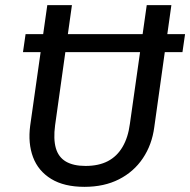

<svg xmlns="http://www.w3.org/2000/svg" viewBox="-20 -709 734 741"><path d="M625.4 -577.2H694.2L684.2 -507.9H137.5H68.7L78.7 -577.2ZM546.3 -689.1H641.4L575.4 -218.2Q566.4 -150.1 531.3 -98.1Q496.3 -46 439.2 -17Q382.1 12.1 305.9 12.1Q227.7 12.1 177.7 -18.4Q127.6 -49 107.5 -102.5Q87.5 -156 96.5 -224.1L162.5 -689.1H257.6L192.6 -225.2Q185.6 -172.3 195.5 -137.4Q205.5 -102.5 234.3 -85.5Q263.2 -68.6 310 -68.6Q360.8 -68.6 396.2 -87Q431.5 -105.5 452.9 -141.9Q474.4 -178.3 481.3 -231.1Z"/></svg>

Font: Fira Sans Variable
Style: Italic
Weight: 397
Italic angle: -8°
Designer: Carrois Corporate & Edenspiekermann AG
Foundry: Carrois Corporate GbR & Edenspiekermann AG
Version: Version 4.202